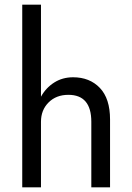

<svg xmlns="http://www.w3.org/2000/svg" viewBox="-20 -800 565 820"><path d="M370 -280Q370 -395 272 -395Q220 -395 187.5 -362.5Q155 -330 155 -280V0H75V-780H155V-387Q176 -425 211.5 -447.5Q247 -470 292 -470Q363 -470 406.5 -424.5Q450 -379 450 -290V0H370Z"/></svg>

Font: Jost
Style: Regular
Weight: 400
Version: Version 3.500